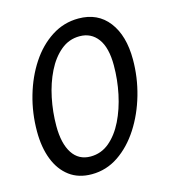

<svg xmlns="http://www.w3.org/2000/svg" viewBox="-108 -804 819 908"><g transform="rotate(-15 301.0 -350.0)"><path d="M230.5 14Q166 14 121.8 -19Q77.5 -52 54.5 -111Q31.5 -170 31.5 -248Q31.5 -337.5 55.5 -421Q79.5 -504.5 123 -570.5Q166.5 -636.5 226.5 -675.2Q286.5 -714 358.5 -714Q453 -714 505.5 -645.5Q558 -577 558 -460.5Q558 -372.5 533.8 -288Q509.5 -203.5 465.5 -135.2Q421.5 -67 361.8 -26.5Q302 14 230.5 14ZM246.5 -68.5Q298.5 -68.5 338.8 -102.2Q379 -136 406.8 -192.5Q434.5 -249 449 -317.8Q463.5 -386.5 463.5 -457Q463.5 -543.5 431 -587.5Q398.5 -631.5 342 -631.5Q290 -631.5 249.8 -598Q209.5 -564.5 182 -509Q154.5 -453.5 140.5 -385.8Q126.5 -318 126.5 -249.5Q126.5 -163.5 157.5 -116Q188.5 -68.5 246.5 -68.5Z"/></g></svg>

Font: Cabin Condensed
Style: Italic
Weight: 400
Width: 3
Italic angle: -10°
Designer: Pablo Impallari
Foundry: Pablo Impallari. http://www.impallari.com Igino Marini. http://www.ikern.com
Version: Version 3.001; ttfautohint (v1.8.3)